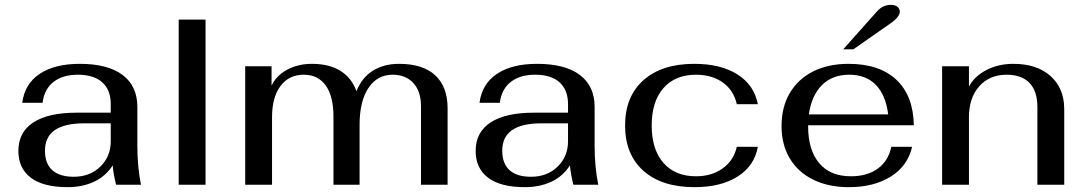

<svg xmlns="http://www.w3.org/2000/svg" viewBox="-20 -764 4479 794"><path d="M56 -140Q56 -217 117.5 -257.5Q179 -298 297 -298H438V-333Q438 -392 403 -423.5Q368 -455 302 -455Q239 -455 201 -425Q163 -395 156 -339H72Q82 -417 144 -458.5Q206 -500 310 -500Q426 -500 487 -454Q548 -408 548 -322V-162Q548 -74 563 0H460Q449 -44 446 -80Q416 -34 368 -12Q320 10 260 10Q159 10 107.5 -29Q56 -68 56 -140ZM438 -180V-254H328Q166 -254 166 -141Q166 -87 196.5 -60Q227 -33 285 -33Q352 -33 395 -75Q438 -117 438 -180Z M719 -683H830V0H719Z M994 -490H1103V-410Q1123 -452 1168 -476Q1213 -500 1270 -500Q1342 -500 1388.5 -470.5Q1435 -441 1454 -387Q1477 -444 1522.5 -472Q1568 -500 1630 -500Q1729 -500 1780 -452.5Q1831 -405 1831 -316V0H1721V-325Q1721 -386 1689.5 -420.5Q1658 -455 1604 -455Q1540 -455 1503.5 -400Q1467 -345 1467 -247V0H1359V-283Q1359 -366 1327 -410.5Q1295 -455 1236 -455Q1175 -455 1140 -408.5Q1105 -362 1105 -279V0H994Z M1947 -140Q1947 -217 2008.5 -257.5Q2070 -298 2188 -298H2329V-333Q2329 -392 2294 -423.5Q2259 -455 2193 -455Q2130 -455 2092 -425Q2054 -395 2047 -339H1963Q1973 -417 2035 -458.5Q2097 -500 2201 -500Q2317 -500 2378 -454Q2439 -408 2439 -322V-162Q2439 -74 2454 0H2351Q2340 -44 2337 -80Q2307 -34 2259 -12Q2211 10 2151 10Q2050 10 1998.5 -29Q1947 -68 1947 -140ZM2329 -180V-254H2219Q2057 -254 2057 -141Q2057 -87 2087.5 -60Q2118 -33 2176 -33Q2243 -33 2286 -75Q2329 -117 2329 -180Z M2565 -245Q2565 -365 2641 -432.5Q2717 -500 2851 -500Q2961 -500 3030 -456Q3099 -412 3114 -333H3027Q3014 -391 2969 -423Q2924 -455 2858 -455Q2772 -455 2723.5 -399.5Q2675 -344 2675 -245Q2675 -146 2723.5 -90.5Q2772 -35 2858 -35Q2923 -35 2968.5 -67.5Q3014 -100 3027 -157H3114Q3100 -78 3030.5 -34Q2961 10 2852 10Q2717 10 2641 -57.5Q2565 -125 2565 -245Z M3666 -157H3752Q3734 -78 3664 -34Q3594 10 3491 10Q3406 10 3343 -21Q3280 -52 3246 -109Q3212 -166 3212 -243Q3212 -321 3246 -379Q3280 -437 3342.5 -468.5Q3405 -500 3489 -500Q3617 -500 3687 -434Q3757 -368 3759 -246H3322V-241Q3322 -144 3367.5 -89.5Q3413 -35 3499 -35Q3567 -35 3610.5 -67Q3654 -99 3666 -157ZM3325 -291H3653Q3643 -371 3602 -413Q3561 -455 3492 -455Q3422 -455 3379 -412Q3336 -369 3325 -291ZM3606 -716Q3630 -744 3665 -744Q3681 -744 3691 -736Q3701 -728 3701 -716Q3701 -694 3662 -667L3509 -560H3467Z M3876 -490H3987V-406Q4010 -449 4059.5 -474.5Q4109 -500 4171 -500Q4268 -500 4324.5 -449.5Q4381 -399 4381 -313V0H4270V-322Q4270 -387 4237.5 -421Q4205 -455 4143 -455Q4072 -455 4029.5 -407Q3987 -359 3987 -279V0H3876Z"/></svg>

Font: Fahkwang Medium
Style: Regular
Weight: 500
Version: Version 1.000; ttfautohint (v1.6)